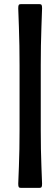

<svg xmlns="http://www.w3.org/2000/svg" viewBox="-20 -720 269 920"><path d="M175.3 -98.1Q175.3 -1 178.5 77.9Q181.6 156.7 181.6 160.2Q181.6 171.4 179.4 175.8Q177.2 180.2 169.4 180.2H79.6Q71.8 180.2 69.6 175.8Q67.4 171.4 67.4 160.2Q67.4 156.7 70.6 77.9Q73.7 -1 73.7 -98.1V-406.7Q73.7 -503.9 70.6 -590.3Q67.4 -676.8 67.4 -680.2Q67.4 -691.4 69.6 -695.8Q71.8 -700.2 79.6 -700.2H169.4Q177.2 -700.2 179.4 -695.8Q181.6 -691.4 181.6 -680.2Q181.6 -676.8 178.5 -590.3Q175.3 -503.9 175.3 -406.7Z"/></svg>

Font: Cooper*
Style: Bold Italic
Weight: 700
Italic angle: -7°
Designer: Owen Earl
Foundry: indestructible type*
Version: Version 0.001